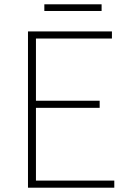

<svg xmlns="http://www.w3.org/2000/svg" viewBox="-20 -872 602 892"><path d="M110 0V-726H500V-693H147V-404H443V-371H147V-33H511V0ZM186 -821V-852H452V-821Z"/></svg>

Font: Noto Sans SC Thin
Style: Regular
Weight: 100
Designer: Ryoko NISHIZUKA 西塚涼子 (kana, bopomofo & ideographs); Paul D. Hunt (Latin, Greek & Cyrillic); Sandoll Communications 산돌커뮤니
Foundry: Adobe
Version: Version 2.004-H2;hotconv 1.0.118;makeotfexe 2.5.65603